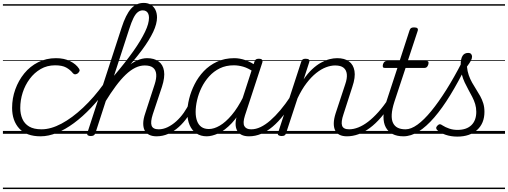

<svg xmlns="http://www.w3.org/2000/svg" viewBox="-20 -918 3484 1317"><path d="M258 17Q161 17 112 -36.5Q63 -90 63 -178Q63 -244 85 -305Q107 -366 146.5 -414.5Q186 -463 241.5 -491Q297 -519 364 -519Q420 -519 461 -498.5Q502 -478 522 -447Q528 -438 525.5 -431Q523 -424 514 -415Q503 -408 495 -408Q487 -408 480 -416Q461 -440 433.5 -455Q406 -470 358 -470Q303 -470 259 -444.5Q215 -419 183.5 -376.5Q152 -334 135.5 -282.5Q119 -231 119 -177Q119 -136 133.5 -102.5Q148 -69 180 -50Q212 -31 265 -31Q275 -31 279.5 -23.5Q284 -16 283 -6.5Q282 3 275.5 10Q269 17 258 17ZM0 369H524V379H0ZM0 -20H524V0H0ZM0 -505H524V-500H0ZM0 -889H524V-879H0Z M259 17Q248 17 243 10Q238 3 238.5 -6.5Q239 -16 246 -23.5Q253 -31 265 -31Q329 -31 402 -70Q475 -109 550 -179.5Q625 -250 692 -343Q701 -356 709.5 -352Q718 -348 721 -337Q724 -326 717 -316Q663 -240 604.5 -178.5Q546 -117 487 -73.5Q428 -30 370 -6.5Q312 17 259 17ZM524 369V379ZM524 -20V0ZM524 -505V-500ZM524 -889V-879Z M1053 17Q1024 17 1003 6.5Q982 -4 972 -24Q962 -44 962.5 -73Q963 -102 976 -140L1041 -340Q1054 -380 1051.5 -409Q1049 -438 1030 -453.5Q1011 -469 973 -469Q940 -469 907.5 -453Q875 -437 842 -405.5Q809 -374 774 -327Q739 -280 701 -218L686 -246Q730 -319 770 -370.5Q810 -422 847.5 -455Q885 -488 920.5 -503.5Q956 -519 989 -519Q1037 -519 1067.5 -497Q1098 -475 1105 -431.5Q1112 -388 1091 -323L1028 -134Q1011 -81 1020 -56Q1029 -31 1069 -31Q1078 -31 1082 -23.5Q1086 -16 1084.5 -7Q1083 2 1075.5 9.5Q1068 17 1053 17ZM602 15Q590 15 583 10.5Q576 6 579 -6L814 -728Q843 -818 878.5 -858Q914 -898 966 -898Q994 -898 1014.5 -885.5Q1035 -873 1046 -850.5Q1057 -828 1057 -798Q1057 -777 1050.5 -752Q1044 -727 1031 -699.5Q1018 -672 999 -641Q980 -610 954 -575Q928 -540 895.5 -501Q863 -462 824 -419Q785 -376 739 -328L634 -4Q630 6 623 10.5Q616 15 602 15ZM762 -398Q801 -444 834 -486Q867 -528 894 -566Q921 -604 941 -637.5Q961 -671 975 -700Q989 -729 995.5 -753Q1002 -777 1002 -796Q1002 -812 997 -823.5Q992 -835 982.5 -841Q973 -847 959 -847Q941 -847 925 -834.5Q909 -822 895 -793.5Q881 -765 866 -718ZM524 369H1200V379H524ZM524 -20H1200V0H524ZM524 -505H1200V-500H524ZM524 -889H1200V-879H524Z M1054 17Q1043 17 1038.5 9.5Q1034 2 1035.5 -7Q1037 -16 1045.5 -23.5Q1054 -31 1069 -31Q1099 -31 1129.5 -45.5Q1160 -60 1188.5 -85.5Q1217 -111 1241 -145Q1265 -179 1282 -217Q1287 -228 1295.5 -228Q1304 -228 1311 -220.5Q1318 -213 1314 -203Q1295 -157 1267.5 -117Q1240 -77 1206.5 -47Q1173 -17 1134.5 0Q1096 17 1054 17ZM1200 369V379ZM1200 -20V0ZM1200 -505V-500ZM1200 -889V-879Z M1398 17Q1357 17 1327 -3Q1297 -23 1281 -59.5Q1265 -96 1265 -146Q1265 -190 1277.5 -240.5Q1290 -291 1315 -340.5Q1340 -390 1378 -430Q1416 -470 1468.5 -494.5Q1521 -519 1587 -519Q1625 -519 1664.5 -505Q1704 -491 1735 -467L1723 -423Q1682 -451 1648.5 -460.5Q1615 -470 1584 -470Q1530 -470 1488 -449.5Q1446 -429 1414.5 -394Q1383 -359 1362.5 -317Q1342 -275 1332 -231.5Q1322 -188 1322 -150Q1322 -114 1332 -87.5Q1342 -61 1362 -47Q1382 -33 1413 -33Q1448 -33 1488 -56.5Q1528 -80 1569.5 -129Q1611 -178 1649 -254L1662 -214Q1618 -124 1570 -73.5Q1522 -23 1477.5 -3Q1433 17 1398 17ZM1687 17Q1658 17 1637.5 7Q1617 -3 1606.5 -22.5Q1596 -42 1596 -69Q1596 -96 1607 -130L1725 -494Q1729 -506 1735.5 -510.5Q1742 -515 1755 -515Q1773 -515 1778 -507.5Q1783 -500 1779 -488L1660 -125Q1644 -74 1656.5 -52.5Q1669 -31 1702 -31Q1711 -31 1715 -23.5Q1719 -16 1717.5 -7Q1716 2 1708.5 9.5Q1701 17 1687 17ZM1200 369H1835V379H1200ZM1200 -20H1835V0H1200ZM1200 -505H1835V-500H1200ZM1200 -889H1835V-879H1200Z M1689 17Q1678 17 1673.5 9.5Q1669 2 1670.5 -7Q1672 -16 1680.5 -23.5Q1689 -31 1704 -31Q1735 -31 1767.5 -46.5Q1800 -62 1834 -91.5Q1868 -121 1903 -162.5Q1938 -204 1973 -257Q1980 -268 1989 -266.5Q1998 -265 2002.5 -257Q2007 -249 2001 -239Q1964 -178 1926.5 -130Q1889 -82 1850.5 -49.5Q1812 -17 1771.5 0Q1731 17 1689 17ZM1835 369V379ZM1835 -20V0ZM1835 -505V-500ZM1835 -889V-879Z M2360 17Q2330 17 2309.5 7Q2289 -3 2279 -23.5Q2269 -44 2269.5 -73Q2270 -102 2282 -140L2348 -340Q2362 -380 2359 -409Q2356 -438 2336.5 -453.5Q2317 -469 2279 -469Q2249 -469 2216 -456.5Q2183 -444 2149 -417Q2115 -390 2082.5 -347.5Q2050 -305 2021 -244L1942 -4Q1939 6 1932.5 10.5Q1926 15 1911 15Q1899 15 1891 10Q1883 5 1887 -6L2046 -494Q2050 -506 2056.5 -510.5Q2063 -515 2076 -515Q2093 -515 2099 -509Q2105 -503 2101 -491L2063 -374Q2091 -415 2121 -443Q2151 -471 2181.5 -488Q2212 -505 2240 -512Q2268 -519 2293 -519Q2343 -519 2373.5 -497Q2404 -475 2411.5 -431.5Q2419 -388 2397 -323L2336 -134Q2318 -81 2326.5 -56Q2335 -31 2375 -31Q2384 -31 2388 -23.5Q2392 -16 2390.5 -7Q2389 2 2381.5 9.5Q2374 17 2360 17ZM1835 369H2506V379H1835ZM1835 -20H2506V0H1835ZM1835 -505H2506V-500H1835ZM1835 -889H2506V-879H1835Z M2360 17Q2349 17 2344.5 9.5Q2340 2 2341.5 -7Q2343 -16 2351.5 -23.5Q2360 -31 2375 -31Q2405 -31 2438 -44Q2471 -57 2505 -83Q2539 -109 2575 -149Q2611 -189 2647 -244Q2655 -257 2664 -255Q2673 -253 2677.5 -243.5Q2682 -234 2675 -225Q2635 -161 2595.5 -115Q2556 -69 2516.5 -40Q2477 -11 2438 3Q2399 17 2360 17ZM2506 369V379ZM2506 -20V0ZM2506 -505V-500ZM2506 -889V-879Z M2747 17Q2703 17 2672.5 1Q2642 -15 2626 -45Q2610 -75 2610.5 -118.5Q2611 -162 2629 -217L2706 -452H2620Q2609 -452 2606.5 -458.5Q2604 -465 2607 -477Q2611 -489 2617.5 -494.5Q2624 -500 2634 -500H2721L2789 -709Q2793 -721 2799.5 -725.5Q2806 -730 2820 -730Q2837 -730 2843 -724Q2849 -718 2845 -706L2777 -500H2905Q2916 -500 2918.5 -494Q2921 -488 2918 -476Q2914 -463 2907.5 -457.5Q2901 -452 2891 -452H2762L2685 -219Q2669 -169 2667 -133Q2665 -97 2676 -74.5Q2687 -52 2708.5 -41.5Q2730 -31 2761 -31Q2771 -31 2775 -23.5Q2779 -16 2778 -7Q2777 2 2769 9.5Q2761 17 2747 17ZM2506 369H2894V379H2506ZM2506 -20H2894V0H2506ZM2506 -505H2894V-500H2506ZM2506 -889H2894V-879H2506Z M2747 17Q2735 17 2731 9.5Q2727 2 2730 -7Q2733 -16 2741.5 -23.5Q2750 -31 2762 -31Q2799 -31 2843.5 -63Q2888 -95 2938 -156Q2988 -217 3041.5 -302Q3095 -387 3149 -492Q3155 -503 3165 -502Q3175 -501 3181 -492Q3187 -483 3180 -470Q3124 -356 3068.5 -265.5Q3013 -175 2958.5 -112Q2904 -49 2851.5 -16Q2799 17 2747 17ZM2893 369V379ZM2893 -20V0ZM2893 -505V-500ZM2893 -889V-879Z M3117 19Q3073 19 3036.5 6.5Q3000 -6 2980 -25Q2972 -32 2972 -40Q2972 -48 2981 -57Q2990 -66 2997 -66Q3004 -66 3015 -58Q3035 -45 3061.5 -36Q3088 -27 3118 -27Q3180 -27 3213.5 -59.5Q3247 -92 3247 -151Q3247 -179 3239.5 -204Q3232 -229 3219.5 -253Q3207 -277 3193.5 -301.5Q3180 -326 3167.5 -352.5Q3155 -379 3147.5 -408.5Q3140 -438 3140 -473Q3140 -514 3152.5 -534.5Q3165 -555 3191 -555Q3206 -555 3212 -547Q3218 -539 3218 -530Q3218 -517 3210.5 -502.5Q3203 -488 3183 -461Q3186 -429 3195.5 -402Q3205 -375 3218.5 -351Q3232 -327 3246.5 -304.5Q3261 -282 3274 -258.5Q3287 -235 3295 -209Q3303 -183 3303 -151Q3303 -72 3252.5 -26.5Q3202 19 3117 19ZM2894 369H3444V379H2894ZM2894 -20H3444V0H2894ZM2894 -505H3444V-500H2894ZM2894 -889H3444V-879H2894Z"/></svg>

Font: Playwrite HR Guides
Style: Regular
Weight: 400
Designer: Veronika Burian, José Scaglione
Foundry: TypeTogether
Version: Version 1.003